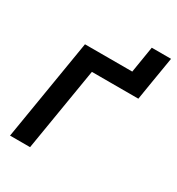

<svg xmlns="http://www.w3.org/2000/svg" viewBox="-162 -770 804 872"><g transform="rotate(30 240.0 -333.5)"><path d="M356.4 -529.3 378.9 -667.5H480L457 -529.3ZM457 -529.3 441.9 -436.5H198.2L126 0H21L108.4 -529.3Z"/></g></svg>

Font: Inter 24pt Medium
Style: Italic
Weight: 500
Italic angle: -9.3988°
Designer: Rasmus Andersson
Foundry: rsms
Version: Version 4.001;git-66647c0bb